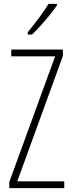

<svg xmlns="http://www.w3.org/2000/svg" viewBox="-20 -969 371 989"><path d="M311 0H28V-32L264 -679H38V-714H304V-681L69 -35H311ZM273 -941Q257 -917 234.5 -889.5Q212 -862 188 -835.5Q164 -809 145 -791H123V-803Q156 -843 181 -877Q206 -911 230 -949H273Z"/></svg>

Font: Noto Sans Lao ExtraCondensed ExtraLight
Style: Regular
Weight: 200
Width: 2
Designer: Monotype Design Team
Foundry: Monotype Imaging Inc.
Version: Version 2.003; ttfautohint (v1.8.4.7-5d5b)